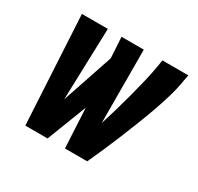

<svg xmlns="http://www.w3.org/2000/svg" viewBox="-120 -672 839 814"><g transform="rotate(30 300.0 -265.0)"><path d="M92 0 63 -530H190L179 -179L263 -428L257 -530H366L367 -171Q380 -212 392 -253.5Q404 -295 415 -336.5Q426 -378 436 -420Q446 -462 453 -504L457 -530H584L579 -504Q572 -460 559.5 -417.5Q547 -375 532 -333Q517 -291 500.5 -249Q484 -207 467 -165.5Q450 -124 432 -82.5Q414 -41 395 0H286L276 -194L201 0Z"/></g></svg>

Font: Iosevka Curly XBdEx
Style: Italic
Weight: 800
Width: 7
Italic angle: -9°
Monospace: yes
Designer: Belleve Invis
Foundry: Belleve Invis
Version: Version 11.1.0; ttfautohint (v1.8.3)